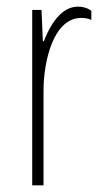

<svg xmlns="http://www.w3.org/2000/svg" viewBox="-20 -558 302 578"><path d="M77 0H111V-284C111 -379 143 -504 224 -504C234 -504 245 -503 255 -498V-525C250 -530 235 -538 215 -538C175 -538 140 -505 112 -434H109L105 -528H77Z"/></svg>

Font: Kathrein 37 Thin Condensed
Style: Regular
Weight: 250
Width: 3
Designer: Lazydogs Typefoundry, based on Open Sans by Ascender Corporation
Foundry: Lazydogs Typefoundry
Version: Version 1.003;PS 001.003;hotconv 1.0.88;makeotf.lib2.5.64775